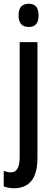

<svg xmlns="http://www.w3.org/2000/svg" viewBox="-41 -765 284 1025"><path d="M58 -683Q58 -745 113 -745Q165 -745 165 -683Q165 -621 113 -621Q58 -621 58 -683ZM36 240Q3 240 -21 230V147Q0 155 18 155Q64 155 64 74V-540H159V75Q159 160 127.5 199.5Q96 239 36 240Z"/></svg>

Font: Noto Sans Gurmukhi ExtraCondensed Medium
Style: Regular
Weight: 500
Width: 2
Designer: Jelle Bosma - Monotype Design Team
Foundry: Monotype Imaging Inc.
Version: Version 2.004; ttfautohint (v1.8.4.7-5d5b)